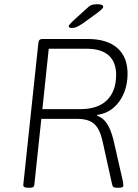

<svg xmlns="http://www.w3.org/2000/svg" viewBox="-20 -884 650 906"><path d="M111 2Q100 2 94.5 -1.5Q89 -5 90 -13L161 -681Q162 -691 166.5 -695.5Q171 -700 180 -700H394Q485 -700 533.5 -657.5Q582 -615 582 -536Q582 -486 564.5 -444Q547 -402 515 -375Q483 -348 439 -342L438 -338Q466 -329 484.5 -301Q503 -273 515 -225L560 -28Q561 -22 561.5 -17Q562 -12 562 -9Q562 -3 557 -0.5Q552 2 540 2H531Q522 2 516.5 -1Q511 -4 509 -14L464 -217Q455 -258 440 -281Q425 -304 402 -313.5Q379 -323 347 -323H175L142 -12Q141 -4 136 -1Q131 2 119 2ZM180 -369H359Q442 -369 485 -411.5Q528 -454 528 -531Q528 -591 493 -622.5Q458 -654 389 -654H210ZM319 -752Q313 -752 308.5 -754Q304 -756 304 -760Q304 -764 309.5 -769.5Q315 -775 323 -784L386 -841Q400 -855 410 -859.5Q420 -864 439 -864Q453 -864 460 -861Q467 -858 467 -852Q467 -847 458.5 -839Q450 -831 424 -812L370 -773Q353 -762 342.5 -757Q332 -752 319 -752Z"/></svg>

Font: Asap ExtraLight
Style: Italic
Weight: 250
Italic angle: -6°
Version: Version 3.001